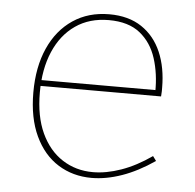

<svg xmlns="http://www.w3.org/2000/svg" viewBox="-44 -572 634 623"><g transform="rotate(5 273.0 -261.0)"><path d="M276 6Q215 6 167 -24Q119 -54 91.5 -112.5Q64 -171 64 -254Q64 -337 91.5 -398.5Q119 -460 169.5 -494Q220 -528 288 -528Q351 -528 393.5 -499.5Q436 -471 457.5 -421Q479 -371 479 -305Q479 -300 479 -294Q479 -288 478 -277H73V-296H467L458 -290Q459 -349 443 -399Q427 -449 389.5 -479Q352 -509 288 -509Q225 -509 179.5 -477.5Q134 -446 109.5 -389Q85 -332 85 -256Q85 -178 110 -124Q135 -70 179 -41.5Q223 -13 279 -13Q322 -13 370.5 -30Q419 -47 469 -82L480 -67Q426 -30 374.5 -12Q323 6 276 6Z"/></g></svg>

Font: Bitter Thin
Style: Regular
Weight: 100
Designer: Sol Matas, and Bitter project Authors
Foundry: Sol Matas
Version: Version 2.002